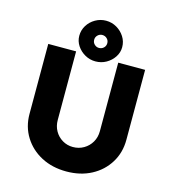

<svg xmlns="http://www.w3.org/2000/svg" viewBox="-132 -1032 1028 1145"><g transform="rotate(15 382.0 -459.0)"><path d="M383 6Q296 6 228.5 -29.5Q161 -65 122 -127.5Q83 -190 83 -269V-701H255V-278Q255 -240 272 -210Q289 -180 318.5 -162.5Q348 -145 383 -145Q420 -145 450 -162.5Q480 -180 497.5 -210Q515 -240 515 -278V-701H681V-269Q681 -190 642.5 -127.5Q604 -65 537 -29.5Q470 6 383 6ZM381 -673Q346 -673 316 -690Q286 -707 267.5 -735Q249 -763 249 -796Q249 -831 267 -860Q285 -889 315.5 -906.5Q346 -924 381 -924Q417 -924 447 -906.5Q477 -889 495.5 -860Q514 -831 514 -796Q514 -763 495.5 -735Q477 -707 447 -690Q417 -673 381 -673ZM381 -756Q398 -756 410 -767.5Q422 -779 422 -796Q422 -813 410 -824.5Q398 -836 381 -836Q365 -836 353 -824.5Q341 -813 341 -796Q341 -779 353 -767.5Q365 -756 381 -756Z"/></g></svg>

Font: Readex Pro
Style: Bold
Weight: 700
Designer: Bonnie Shaver-Troup, Thomas Jockin
Foundry: Lexend
Version: Version 1.203; ttfautohint (v1.8.3)